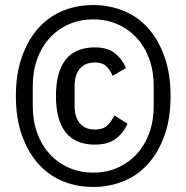

<svg xmlns="http://www.w3.org/2000/svg" viewBox="-20 -730 740 762"><path d="M350 12Q285 12 229 -11Q173 -34 132 -80Q91 -126 67 -193Q43 -260 43 -349Q43 -437 67 -504.5Q91 -572 132 -618Q173 -664 229 -687Q285 -710 350 -710Q414 -710 470.5 -687Q527 -664 568 -618Q609 -572 633 -504.5Q657 -437 657 -349Q657 -260 633 -193Q609 -126 568 -80Q527 -34 470.5 -11Q414 12 350 12ZM350 -45Q403 -45 447 -64.5Q491 -84 523 -119Q555 -154 572.5 -202.5Q590 -251 590 -309V-389Q590 -447 572.5 -495.5Q555 -544 523 -579Q491 -614 447 -633.5Q403 -653 350 -653Q297 -653 253 -633.5Q209 -614 177 -579Q145 -544 127.5 -495.5Q110 -447 110 -389V-309Q110 -251 127.5 -202.5Q145 -154 177 -119Q209 -84 253 -64.5Q297 -45 350 -45ZM357 -156Q278 -156 240 -205.5Q202 -255 202 -349Q202 -443 240 -492.5Q278 -542 357 -542Q406 -542 435 -519.5Q464 -497 480 -460L427 -429Q416 -454 401 -468Q386 -482 357 -482Q317 -482 296.5 -457Q276 -432 276 -387V-311Q276 -266 296.5 -241Q317 -216 357 -216Q388 -216 404.5 -231Q421 -246 434 -272L486 -239Q470 -202 439 -179Q408 -156 357 -156Z"/></svg>

Font: IBM Plex Sans Cond
Style: Regular
Weight: 400
Width: 3
Designer: Mike Abbink, Paul van der Laan, Pieter van Rosmalen
Foundry: Bold Monday
Version: Version 1.3